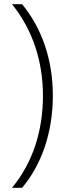

<svg xmlns="http://www.w3.org/2000/svg" viewBox="-20 -709 317 912"><path d="M37 183H85C177 74 231 -79 231 -255C231 -425 179 -575 85 -689H37C135 -568 184 -418 184 -254C184 -89 136 64 37 183Z"/></svg>

Font: Noto Sans Syriac Extralight
Style: Regular
Weight: 200
Designer: Patrick Giasson and the Monotype Design Team
Foundry: Monotype Imaging Inc.
Version: Version 3.000